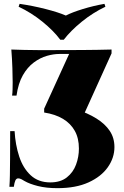

<svg xmlns="http://www.w3.org/2000/svg" viewBox="-20 -966 647 1000"><path d="M561 -708V-688L404 -341L373 -398Q437 -377 482 -349Q527 -321 551.5 -284.5Q576 -248 576 -200Q576 -144 541.5 -95Q507 -46 441 -16Q375 14 279 14Q221 14 177.5 3Q134 -8 108 -23Q102 -27 92.5 -32Q83 -37 75 -37Q65 -37 60 -26Q55 -15 52 7H29Q31 -19 31.5 -53.5Q32 -88 32.5 -143Q33 -198 33 -283H56Q60 -212 80 -151Q100 -90 140 -53Q180 -16 242 -16Q295 -16 328 -42Q361 -68 376 -108.5Q391 -149 391 -192Q391 -246 369.5 -284.5Q348 -323 308 -347Q268 -371 210 -380V-400L340 -685H290Q259 -685 224 -675Q189 -665 156 -640.5Q123 -616 99 -574Q75 -532 66 -468H43Q45 -481 45.5 -500Q46 -519 46 -538Q46 -565 44.5 -611.5Q43 -658 39 -708Q70 -707 107 -706Q144 -705 181 -705Q218 -705 248 -705Q323 -705 405.5 -705.5Q488 -706 561 -708ZM524 -946 529 -931Q464 -900 406.5 -853.5Q349 -807 312 -759H294Q259 -806 201 -853Q143 -900 77 -931L82 -946Q151 -936 217.5 -919Q284 -902 323 -885Q356 -902 411.5 -919Q467 -936 524 -946Z"/></svg>

Font: Playfair Display Black
Style: Regular
Weight: 900
Designer: Claus Eggers Sørensen
Foundry: Claus Eggers Sørensen
Version: Version 1.203